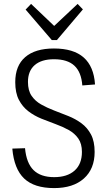

<svg xmlns="http://www.w3.org/2000/svg" viewBox="-20 -955 549 982"><path d="M257 7Q155 7 103.5 -42Q52 -91 43 -195L108 -197Q115 -121 151.5 -85Q188 -49 257 -49Q324 -49 361.5 -82.5Q399 -116 399 -178Q399 -220 380.5 -246.5Q362 -273 331.5 -290Q301 -307 265 -320Q229 -333 192 -348Q155 -363 125 -386Q95 -409 76.5 -444.5Q58 -480 58 -535Q58 -619 109 -663Q160 -707 256 -707Q356 -707 408 -661Q460 -615 466 -523L401 -518Q396 -586 360.5 -619Q325 -652 256 -652Q192 -652 157.5 -622Q123 -592 123 -536Q123 -492 141.5 -465Q160 -438 190 -421Q220 -404 256.5 -390Q293 -376 329.5 -361.5Q366 -347 396.5 -324.5Q427 -302 445.5 -267Q464 -232 464 -178Q464 -91 409 -42Q354 7 257 7ZM404 -907 271 -750H245L111 -906L139 -935L268 -812H246L377 -935Z"/></svg>

Font: Pathway Extreme SemiCondensed ExtraLight
Style: Regular
Weight: 250
Width: 4
Version: Version 1.001;gftools[0.9.26]